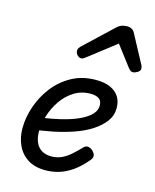

<svg xmlns="http://www.w3.org/2000/svg" viewBox="-126 -925 833 1029"><g transform="rotate(15 291.0 -410.5)"><path d="M225 19Q166 19 127 -6Q88 -31 68.5 -73.5Q49 -116 49 -168Q49 -226 70 -288Q91 -350 131 -402Q171 -454 229.5 -486.5Q288 -519 365 -519Q412 -519 444 -504.5Q476 -490 492.5 -464Q509 -438 509 -401Q509 -360 484.5 -327Q460 -294 419 -267.5Q378 -241 324.5 -222.5Q271 -204 212.5 -192Q154 -180 95 -174L107 -245Q146 -249 189 -257Q232 -265 273 -277Q314 -289 347 -306Q380 -323 399 -344Q418 -365 418 -391Q418 -417 401.5 -428.5Q385 -440 355 -440Q304 -440 263.5 -414.5Q223 -389 195.5 -348.5Q168 -308 153.5 -261.5Q139 -215 139 -173Q139 -139 150 -113.5Q161 -88 183 -74.5Q205 -61 237 -61Q269 -61 295 -73.5Q321 -86 344 -106.5Q367 -127 390 -151Q403 -165 418 -161.5Q433 -158 443 -147Q454 -136 456 -123.5Q458 -111 445 -96Q409 -53 372 -27.5Q335 -2 298.5 8.5Q262 19 225 19ZM256 -610Q243 -610 233.5 -621Q224 -632 224 -644Q224 -653 228 -659Q232 -665 236 -669L394 -818Q408 -831 422 -835.5Q436 -840 452 -840Q465 -840 476.5 -833.5Q488 -827 494 -814L576 -661Q580 -654 581 -649Q582 -644 582 -639Q582 -627 567.5 -618.5Q553 -610 543 -610Q533 -610 527.5 -615Q522 -620 517 -626L431 -739L284 -625Q278 -621 271 -615.5Q264 -610 256 -610Z"/></g></svg>

Font: Playwrite DE LA
Style: Regular
Weight: 400
Designer: Veronika Burian, José Scaglione
Foundry: TypeTogether
Version: Version 1.002